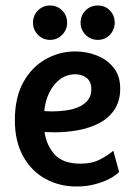

<svg xmlns="http://www.w3.org/2000/svg" viewBox="-20 -674 491 698"><path d="M258 4Q196 4 145 -24Q94 -52 64 -106Q34 -160 34 -237Q34 -319 64.5 -374.5Q95 -430 145.5 -458.5Q196 -487 253 -487Q294 -487 331.5 -472.5Q369 -458 393 -428Q417 -398 417 -352Q417 -307 396.5 -276Q376 -245 342 -227Q308 -209 265.5 -201Q223 -193 179 -193L142 -194Q149 -145 179 -112Q209 -79 273 -79Q314 -79 343 -94Q372 -109 392 -126L413 -49Q401 -36 378 -24Q355 -12 324.5 -4Q294 4 258 4ZM141 -270 169 -269Q191 -269 216 -272Q241 -275 262.5 -283.5Q284 -292 298 -308Q312 -324 312 -349Q312 -378 294.5 -391Q277 -404 254 -404Q223 -404 198.5 -386Q174 -368 159 -337Q144 -306 141 -270ZM336 -529Q309 -529 291 -547.5Q273 -566 273 -591Q273 -618 291 -636Q309 -654 336 -654Q362 -654 379.5 -636Q397 -618 397 -591Q397 -566 379.5 -547.5Q362 -529 336 -529ZM162 -529Q136 -529 118 -547.5Q100 -566 100 -591Q100 -618 118 -636Q136 -654 162 -654Q188 -654 206 -636Q224 -618 224 -591Q224 -566 206 -547.5Q188 -529 162 -529Z"/></svg>

Font: Kreon Light Medium
Style: Regular
Weight: 500
Version: Version 2.002